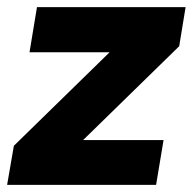

<svg xmlns="http://www.w3.org/2000/svg" viewBox="-36 -520 542 540"><path d="M84 -15 3 -110 391 -489 468 -390ZM-16 0 3 -110 96 -126H424L403 0ZM47 -373 68 -500H486L468 -390L370 -373Z"/></svg>

Font: Figtree ExtraBold
Style: Italic
Weight: 800
Italic angle: -9.5°
Foundry: Erik Kennedy
Version: Version 2.001;gftools[0.9.30]